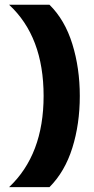

<svg xmlns="http://www.w3.org/2000/svg" viewBox="-20 -713 393 807"><path d="M188 73.5Q252.7 8.6 284 -91.4Q315.4 -191.4 315.4 -309.7Q315.4 -426.9 284 -528.1Q252.7 -629.3 188 -693H18.2Q163.3 -559 163.3 -309.7Q163.3 -63.2 18.2 73.5Z"/></svg>

Font: Arad-FD-VF Thin
Style: Regular
Weight: 100
Designer: Mohammad Darvishi
Version: Version 1.010;September 21, 2024;FontCreator 15.0.0.2992 64-